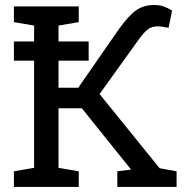

<svg xmlns="http://www.w3.org/2000/svg" viewBox="-20 -736 749 756"><path d="M34.7 0V-61.5L114.3 -75.2V-635.3L34.7 -648.9V-710.9H290V-648.9L210.4 -635.3V-390.6H288.1L448.7 -622.1Q488.3 -676.8 517.6 -696.5Q546.9 -716.3 585.4 -716.3Q608.4 -716.3 624.3 -710.7Q640.1 -705.1 657.7 -694.3L643.6 -626.5Q630.4 -628.9 620.4 -630.6Q610.4 -632.3 600.6 -632.3Q577.6 -632.3 561.8 -620.1Q545.9 -607.9 524.9 -578.6L372.1 -365.7L608.4 -73.7L675.3 -61.5V0H441.9V-61.5L496.1 -68.4L494.1 -70.8L302.2 -309.6H210.4V-75.2L290 -61.5V0ZM34.7 -497.1V-572.8H329.1V-497.1Z"/></svg>

Font: Roboto Slab
Style: Regular
Weight: 400
Designer: Google
Version: Version 2.000; ttfautohint (v1.8.1.43-b0c9)